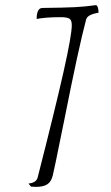

<svg xmlns="http://www.w3.org/2000/svg" viewBox="-20 -724 434 749"><path d="M91 -8Q122 -11 127 -32Q196 -302 228 -444.5Q260 -587 260 -626Q260 -645 251 -651Q242 -657 217 -657Q158 -657 123 -650Q123 -693 146 -693Q232 -694 271.5 -696Q311 -698 355 -704Q360 -702 362.5 -692Q365 -682 364 -674Q347 -672 333 -665.5Q319 -659 316 -648Q287 -540 230 -252Q220 -206 209.5 -152Q199 -98 186 -40Q180 -15 164.5 -5Q149 5 120 5L101 4Z"/></svg>

Font: Charmonman
Style: Regular
Weight: 400
Designer: Ekaluck Peanpanawate
Foundry: Cadson Demak Co.,Ltd.
Version: Version 1.000; ttfautohint (v1.6)